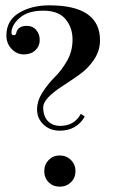

<svg xmlns="http://www.w3.org/2000/svg" viewBox="-20 -690 444 720"><path d="M162.5 -6.5Q146 -23 146 -48Q146 -73 162.5 -90Q179 -107 204 -107Q229 -107 246 -90Q263 -73 263 -48Q263 -23 246 -6.5Q229 10 204 10Q179 10 162.5 -6.5ZM165 -670Q355 -670 355 -539Q355 -500 333 -467Q311 -434 279.5 -411.5Q248 -389 217 -369Q142 -321 142 -287.5Q142 -254 159.5 -236Q177 -218 206 -218Q259 -218 283 -263L298 -253Q267 -200 204 -200Q167 -200 143 -223Q119 -246 119 -279Q119 -312 140 -344.5Q161 -377 185.5 -401Q210 -425 231 -461Q252 -497 252 -542Q252 -587 225.5 -618.5Q199 -650 142 -650Q85 -650 54 -623Q23 -596 23 -567Q23 -558 31.5 -558Q40 -558 41 -567Q47 -593 81 -593Q103 -593 116 -577.5Q129 -562 129 -539.5Q129 -517 112.5 -501.5Q96 -486 69.5 -486Q43 -486 23.5 -506.5Q4 -527 4 -557Q4 -613 51 -641.5Q98 -670 165 -670Z"/></svg>

Font: Elsie Swash Caps
Style: Regular
Weight: 400
Designer: Alejandro Inler
Foundry: Alejandro Inler
Version: 1.003